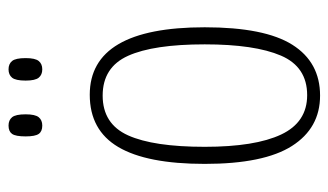

<svg xmlns="http://www.w3.org/2000/svg" viewBox="-184 -594 788 461"><g transform="rotate(-90 210.5 -364.0)"><path d="M211 10Q133 10 90 -57.5Q47 -125 47 -267Q47 -406 87.5 -474.5Q128 -543 213 -543Q375 -543 375 -267Q375 -123 333 -56.5Q291 10 211 10ZM212 -21Q280 -21 307 -84Q334 -147 334 -267Q334 -390 306.5 -451Q279 -512 211 -512Q143 -512 115.5 -451Q88 -390 88 -267Q88 -146 117.5 -83.5Q147 -21 212 -21ZM274 -657Q261 -657 254 -665.5Q247 -674 247 -697Q247 -721 254 -729.5Q261 -738 274 -738Q287 -738 294 -729.5Q301 -721 301 -697Q301 -674 294 -665.5Q287 -657 274 -657ZM139 -657Q125 -657 119 -665.5Q113 -674 113 -697Q113 -721 119 -729.5Q125 -738 139 -738Q152 -738 159 -729.5Q166 -721 166 -697Q166 -674 159 -665.5Q152 -657 139 -657Z"/></g></svg>

Font: Noto Serif ExtraCondensed ExtraLight
Style: Regular
Weight: 200
Width: 2
Designer: Monotype Design Team
Foundry: Monotype Imaging Inc.
Version: Version 2.015